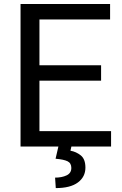

<svg xmlns="http://www.w3.org/2000/svg" viewBox="-20 -731 608 958"><path d="M82.5 0V-710.9H529.3V-633.8H176.8V-405.3H484.4V-328.6H176.8V-76.7H534.2V0ZM272.5 -4.9H337.4L331.5 21Q359.9 25.9 383.1 44.4Q406.2 63 406.2 105.5Q406.2 151.4 368.7 179.4Q331.1 207.5 258.3 207.5L254.9 155.3Q288.6 155.3 312.3 144Q335.9 132.8 335.9 106.9Q335.9 83 317.1 73.7Q298.3 64.5 257.3 61Z"/></svg>

Font: Roboto21382017
Style: Regular
Weight: 400
Designer: Christian Robertson
Foundry: Google
Version: Version 2.138; 2017